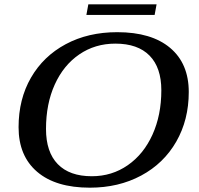

<svg xmlns="http://www.w3.org/2000/svg" viewBox="-20 -859 922 889"><path d="M66 -270Q66 -400 123.5 -499.5Q181 -599 284.5 -654.5Q388 -710 523 -710Q681 -710 767.5 -637.5Q854 -565 854 -433Q854 -304 796 -203Q738 -102 633.5 -46Q529 10 396 10Q238 10 152 -63.5Q66 -137 66 -270ZM727 -441Q727 -546 672.5 -601.5Q618 -657 514 -657Q420 -657 347 -607Q274 -557 233.5 -467.5Q193 -378 193 -262Q193 -155 247.5 -99Q302 -43 405 -43Q498 -43 571.5 -94Q645 -145 686 -235.5Q727 -326 727 -441ZM389 -839H705L696 -790H380Z"/></svg>

Font: Fahkwang Medium
Style: Italic
Weight: 500
Italic angle: -10°
Version: Version 1.000; ttfautohint (v1.6)